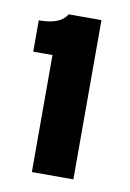

<svg xmlns="http://www.w3.org/2000/svg" viewBox="-58 -905 340 501"><g transform="rotate(10 112.0 -655.0)"><path d="M10 -837Q68 -837 84 -866H171V-444H61V-754H10Z"/></g></svg>

Font: ReCut ExtraBold
Style: Regular
Weight: 800
Designer: Giant Group (for alternate capitals set)
Version: Version 2.002;FEAKit 1.0